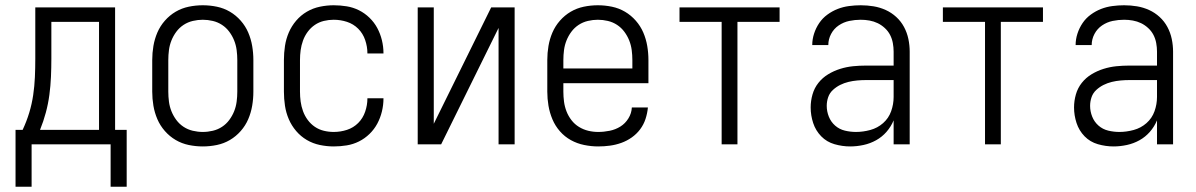

<svg xmlns="http://www.w3.org/2000/svg" viewBox="-20 -548 4540 729"><path d="M400 161V0H100V161H39V-55H66Q81 -87 91 -120Q101 -153 106 -187Q111 -221 112.5 -255.5Q114 -290 114 -325V-520H417V-55H461V161ZM356 -55V-465H175V-325Q175 -291 173.5 -256.5Q172 -222 167.5 -188Q163 -154 154 -120.5Q145 -87 132 -55Z M750 8Q723 8 696.5 2.5Q670 -3 647 -16.5Q624 -30 606 -50.5Q588 -71 577.5 -95.5Q567 -120 562.5 -146.5Q558 -173 558 -200V-320Q558 -347 562.5 -373.5Q567 -400 577.5 -424.5Q588 -449 606 -469.5Q624 -490 647 -503.5Q670 -517 696.5 -522.5Q723 -528 750 -528Q777 -528 803.5 -522.5Q830 -517 853 -503.5Q876 -490 894 -469.5Q912 -449 922.5 -424.5Q933 -400 937.5 -373.5Q942 -347 942 -320V-200Q942 -173 937.5 -146.5Q933 -120 922.5 -95.5Q912 -71 894 -50.5Q876 -30 853 -16.5Q830 -3 803.5 2.5Q777 8 750 8ZM750 -47Q769 -47 788 -51.5Q807 -56 823 -66.5Q839 -77 850.5 -92.5Q862 -108 869 -125.5Q876 -143 878.5 -162Q881 -181 881 -200V-320Q881 -339 878.5 -358Q876 -377 869 -394.5Q862 -412 850.5 -427.5Q839 -443 823 -453.5Q807 -464 788 -468.5Q769 -473 750 -473Q731 -473 712 -468.5Q693 -464 677 -453.5Q661 -443 649.5 -427.5Q638 -412 631 -394.5Q624 -377 621.5 -358Q619 -339 619 -320V-200Q619 -181 621.5 -162Q624 -143 631 -125.5Q638 -108 649.5 -92.5Q661 -77 677 -66.5Q693 -56 712 -51.5Q731 -47 750 -47Z M1247 8Q1221 8 1194.5 2.5Q1168 -3 1145 -16.5Q1122 -30 1104.5 -50.5Q1087 -71 1076.5 -95.5Q1066 -120 1062 -146.5Q1058 -173 1058 -200V-320Q1058 -347 1062 -373.5Q1066 -400 1076.5 -424.5Q1087 -449 1104.5 -469.5Q1122 -490 1145 -503.5Q1168 -517 1194.5 -522.5Q1221 -528 1247 -528Q1272 -528 1296.5 -524Q1321 -520 1343 -509Q1365 -498 1383 -480.5Q1401 -463 1412.5 -441.5Q1424 -420 1430 -395.5Q1436 -371 1436 -346V-345H1375V-346Q1375 -371 1366.5 -396Q1358 -421 1340 -439Q1322 -457 1297.5 -465Q1273 -473 1247 -473Q1228 -473 1209.5 -468.5Q1191 -464 1175.5 -453.5Q1160 -443 1148.5 -427.5Q1137 -412 1130.5 -394Q1124 -376 1121.5 -357.5Q1119 -339 1119 -320V-200Q1119 -181 1121.5 -162.5Q1124 -144 1130.5 -126Q1137 -108 1148.5 -92.5Q1160 -77 1175.5 -66.5Q1191 -56 1209.5 -51.5Q1228 -47 1247 -47Q1273 -47 1297.5 -55Q1322 -63 1340 -81Q1358 -99 1366.5 -124Q1375 -149 1375 -174V-175H1436V-174Q1436 -149 1430 -124.5Q1424 -100 1412.5 -78.5Q1401 -57 1383 -39.5Q1365 -22 1343 -11Q1321 0 1296.5 4Q1272 8 1247 8Z M1566 0V-520H1627V-78L1845 -520H1934V0H1873V-442L1655 0Z M2251 8Q2225 8 2198 2.5Q2171 -3 2147.5 -16Q2124 -29 2106 -49.5Q2088 -70 2077.5 -95Q2067 -120 2062.5 -146.5Q2058 -173 2058 -200V-320Q2058 -347 2062.5 -373.5Q2067 -400 2077.5 -424.5Q2088 -449 2106 -469.5Q2124 -490 2147 -503.5Q2170 -517 2196.5 -522.5Q2223 -528 2250 -528Q2277 -528 2303.5 -522.5Q2330 -517 2353 -503.5Q2376 -490 2394 -469.5Q2412 -449 2422.5 -424.5Q2433 -400 2437.5 -373.5Q2442 -347 2442 -320V-232H2119V-200Q2119 -181 2121.5 -162Q2124 -143 2131 -125Q2138 -107 2150 -91.5Q2162 -76 2178.5 -66Q2195 -56 2213.5 -51.5Q2232 -47 2251 -47Q2273 -47 2295 -51.5Q2317 -56 2335.5 -67.5Q2354 -79 2366 -98.5Q2378 -118 2379 -140H2440Q2438 -118 2431 -96.5Q2424 -75 2410.5 -57Q2397 -39 2378.5 -26Q2360 -13 2339 -5.5Q2318 2 2296 5Q2274 8 2251 8ZM2119 -288H2381V-320Q2381 -339 2378.5 -358Q2376 -377 2369 -394.5Q2362 -412 2350.5 -427.5Q2339 -443 2323 -453.5Q2307 -464 2288 -468.5Q2269 -473 2250 -473Q2231 -473 2212 -468.5Q2193 -464 2177 -453.5Q2161 -443 2149.5 -427.5Q2138 -412 2131 -394.5Q2124 -377 2121.5 -358Q2119 -339 2119 -320Z M2720 0V-465H2560V-520H2940V-465H2780V0Z M3208 8Q3178 8 3148.5 -0.5Q3119 -9 3098 -30.5Q3077 -52 3067.5 -81Q3058 -110 3058 -140Q3058 -165 3065 -189.5Q3072 -214 3087.5 -233.5Q3103 -253 3124.5 -266Q3146 -279 3170 -286.5Q3194 -294 3218.5 -296.5Q3243 -299 3268 -299H3373V-352Q3373 -368 3370 -384.5Q3367 -401 3359.5 -415.5Q3352 -430 3339.5 -441.5Q3327 -453 3312.5 -460Q3298 -467 3281.5 -470Q3265 -473 3248 -473Q3226 -473 3204.5 -468.5Q3183 -464 3164.5 -451.5Q3146 -439 3135.5 -419Q3125 -399 3125 -377H3064Q3064 -399 3071 -420.5Q3078 -442 3090.5 -460.5Q3103 -479 3121.5 -492.5Q3140 -506 3160.5 -514Q3181 -522 3203.5 -525Q3226 -528 3248 -528Q3273 -528 3297 -524Q3321 -520 3343 -510Q3365 -500 3383 -483.5Q3401 -467 3412.5 -445.5Q3424 -424 3429 -400Q3434 -376 3434 -352V0H3373V-91Q3363 -67 3346 -47.5Q3329 -28 3306.5 -15.5Q3284 -3 3258.5 2.5Q3233 8 3208 8ZM3230 -47Q3257 -47 3284.5 -54.5Q3312 -62 3333 -80.5Q3354 -99 3363.5 -125.5Q3373 -152 3373 -180V-244H3268Q3252 -244 3235 -242.5Q3218 -241 3201.5 -237Q3185 -233 3170 -225.5Q3155 -218 3142.5 -206.5Q3130 -195 3124.5 -179Q3119 -163 3119 -146Q3119 -125 3127 -105Q3135 -85 3151 -71Q3167 -57 3188 -52Q3209 -47 3230 -47Z M3720 0V-465H3560V-520H3940V-465H3780V0Z M4208 8Q4178 8 4148.5 -0.5Q4119 -9 4098 -30.5Q4077 -52 4067.5 -81Q4058 -110 4058 -140Q4058 -165 4065 -189.5Q4072 -214 4087.5 -233.5Q4103 -253 4124.5 -266Q4146 -279 4170 -286.5Q4194 -294 4218.5 -296.5Q4243 -299 4268 -299H4373V-352Q4373 -368 4370 -384.5Q4367 -401 4359.5 -415.5Q4352 -430 4339.5 -441.5Q4327 -453 4312.5 -460Q4298 -467 4281.5 -470Q4265 -473 4248 -473Q4226 -473 4204.5 -468.5Q4183 -464 4164.5 -451.5Q4146 -439 4135.5 -419Q4125 -399 4125 -377H4064Q4064 -399 4071 -420.5Q4078 -442 4090.5 -460.5Q4103 -479 4121.5 -492.5Q4140 -506 4160.5 -514Q4181 -522 4203.5 -525Q4226 -528 4248 -528Q4273 -528 4297 -524Q4321 -520 4343 -510Q4365 -500 4383 -483.5Q4401 -467 4412.5 -445.5Q4424 -424 4429 -400Q4434 -376 4434 -352V0H4373V-91Q4363 -67 4346 -47.5Q4329 -28 4306.5 -15.5Q4284 -3 4258.5 2.5Q4233 8 4208 8ZM4230 -47Q4257 -47 4284.5 -54.5Q4312 -62 4333 -80.5Q4354 -99 4363.5 -125.5Q4373 -152 4373 -180V-244H4268Q4252 -244 4235 -242.5Q4218 -241 4201.5 -237Q4185 -233 4170 -225.5Q4155 -218 4142.5 -206.5Q4130 -195 4124.5 -179Q4119 -163 4119 -146Q4119 -125 4127 -105Q4135 -85 4151 -71Q4167 -57 4188 -52Q4209 -47 4230 -47Z"/></svg>

Font: Iosevka Custom Light
Style: Regular
Weight: 300
Monospace: yes
Designer: Belleve Invis
Foundry: Belleve Invis
Version: Version 27.3.5